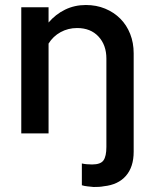

<svg xmlns="http://www.w3.org/2000/svg" viewBox="-20 -533 616 767"><path d="M65 0V-504H174V-443Q202 -476 240 -494.5Q278 -513 323 -513Q365 -513 400 -498.5Q435 -484 460.5 -458.5Q486 -433 500 -397.5Q514 -362 514 -320V73Q514 134 483 169.5Q452 205 395 211Q385 213 375 213.5Q365 214 354 214Q343 213 329.5 211.5Q316 210 307 207V120Q324 124 348 124Q382 124 393.5 107.5Q405 91 405 54V-299Q405 -353 373.5 -387Q342 -421 288 -421Q252 -421 222 -404.5Q192 -388 174 -359V0Z"/></svg>

Font: Rosa Sans Medium
Style: Regular
Weight: 500
Designer: Pentagram / MCKL
Foundry: Pentagram / MCKL
Version: Version 1.005;September 16, 2019;FontCreator 11.5.0.2425 64-